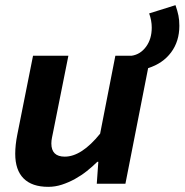

<svg xmlns="http://www.w3.org/2000/svg" viewBox="-20 -712 715 744"><path d="M167 12Q104 12 71.5 -20.5Q39 -53 39 -116Q39 -150 47 -190L108 -496H245L187 -206Q184 -191 181.5 -179Q179 -167 179 -156Q179 -105 231 -105Q296 -105 368 -194L427 -496H490Q524 -501 546 -531Q568 -561 568 -605Q568 -619 565.5 -632.5Q563 -646 558 -660L660 -692Q668 -669 671.5 -651.5Q675 -634 675 -612Q675 -552 643 -509Q611 -466 554 -448L466 0H355L361 -85H357Q339 -67 317 -49.5Q295 -32 270.5 -18.5Q246 -5 220 3.5Q194 12 167 12Z"/></svg>

Font: Source Code Pro
Style: Bold Italic
Weight: 700
Italic angle: -11°
Monospace: yes
Designer: Paul D. Hunt, Teo Tuominen
Foundry: Adobe Systems Incorporated
Version: Version 1.050;PS 1.000;hotconv 16.6.51;makeotf.lib2.5.65220